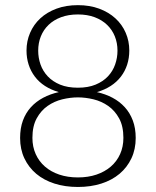

<svg xmlns="http://www.w3.org/2000/svg" viewBox="-20 -736 620 764"><path d="M290 8Q239 8 196.8 -5.5Q154.5 -19 124.2 -44.5Q94 -70 77 -106Q60 -142 60 -187Q60 -226 71.2 -256.5Q82.5 -287 103 -309.5Q123.5 -332 151.8 -347Q180 -362 214 -369.5Q183 -378.5 159 -394Q135 -409.5 118.8 -431Q102.5 -452.5 94 -478.8Q85.5 -505 85.5 -535Q85.5 -572.5 99.8 -605.5Q114 -638.5 140.5 -663Q167 -687.5 204.8 -701.5Q242.5 -715.5 290 -715.5Q337 -715.5 374.8 -701.5Q412.5 -687.5 439.2 -663Q466 -638.5 480.2 -605.5Q494.5 -572.5 494.5 -535Q494.5 -505 486 -478.8Q477.5 -452.5 461 -431Q444.5 -409.5 420.5 -394Q396.5 -378.5 365.5 -369.5Q399.5 -362 427.8 -347Q456 -332 476.5 -309.5Q497 -287 508.5 -256.5Q520 -226 520 -187Q520 -142 503 -106Q486 -70 455.8 -44.5Q425.5 -19 383.2 -5.5Q341 8 290 8ZM290 -30Q330.5 -30 363.8 -41.2Q397 -52.5 421 -73.2Q445 -94 458 -123Q471 -152 471 -187.5Q471 -234 454 -265Q437 -296 410.5 -314.5Q384 -333 352 -340.8Q320 -348.5 290 -348.5Q260 -348.5 228 -340.8Q196 -333 169.5 -314.5Q143 -296 126 -265Q109 -234 109 -187.5Q109 -152 122 -123Q135 -94 158.8 -73.2Q182.5 -52.5 216 -41.2Q249.5 -30 290 -30ZM290 -387Q330.5 -387 360.2 -399.2Q390 -411.5 409.5 -432.2Q429 -453 438.2 -479.5Q447.5 -506 447.5 -534.5Q447.5 -565 437 -591.2Q426.5 -617.5 406.2 -637Q386 -656.5 356.8 -667.5Q327.5 -678.5 290 -678.5Q252.5 -678.5 223 -667.5Q193.5 -656.5 173.2 -637Q153 -617.5 142.5 -591.2Q132 -565 132 -534.5Q132 -506 141.2 -479.5Q150.5 -453 170 -432.2Q189.5 -411.5 219.2 -399.2Q249 -387 290 -387Z"/></svg>

Font: o
Style: Regular
Weight: 300
Designer: Lukasz Dziedzic
Foundry: Lukasz Dziedzic
Version: Version 1.104; Western+Polish opensource; ttfautohint (v1.8.